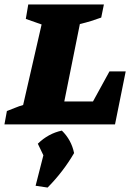

<svg xmlns="http://www.w3.org/2000/svg" viewBox="-43 -559 603 863"><path d="M449 -238H522L474 0H-23L-12 -60Q7 -67 25 -74.5Q43 -82 61 -87L144 -449L73 -474L84 -539H424L412 -480Q390 -472 366 -464.5Q342 -457 316 -451L246 -103H375ZM117 276 152 139 127 87Q174 41 235 28Q278 70 290 129Q242 212 171 284Z"/></svg>

Font: Piazzolla SC ExtraBold
Style: Italic
Weight: 800
Italic angle: -11.3°
Designer: Juan Pablo del Peral
Foundry: Huerta Tipografica
Version: Version 1.330